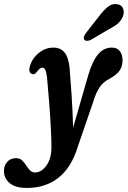

<svg xmlns="http://www.w3.org/2000/svg" viewBox="-130 -683 632 948"><path d="M305.5 -311Q326 -381 354 -414.5Q382 -448 422 -448Q448.5 -448 461.8 -430.5Q475 -413 475 -386Q475 -356.5 461.5 -335.8Q448 -315 411.5 -294.5Q379.5 -278.5 361.8 -252.2Q344 -226 330 -179.5L253.5 43Q222.5 144 158.8 194.5Q95 245 3 245Q-54 245 -82.2 221.2Q-110.5 197.5 -110.5 161Q-110.5 133.5 -94 115.8Q-77.5 98 -51.5 98Q-32.5 98 -21 108.8Q-9.5 119.5 -0.8 133.5Q8 147.5 18 158Q28 168.5 43.5 168.5Q74.5 168.5 99.2 134.2Q124 100 124 44Q124 8 121 -51Q118 -110 112.8 -176.8Q107.5 -243.5 102 -302.5Q98.5 -330 92.8 -339.5Q87 -349 78 -349Q67 -349 51.5 -327.5Q39.5 -311 25 -319Q5.5 -330 23 -371.5Q36 -402.5 66.2 -425.2Q96.5 -448 133.5 -448Q169 -448 188.5 -424.2Q208 -400.5 213.5 -348.5Q218.5 -290.5 223.5 -214Q228.5 -137.5 231 -52.5ZM356.5 -599.5Q380 -631 402.2 -649Q424.5 -667 450.5 -662Q471.5 -658 478.2 -639.5Q485 -621 476 -600Q467 -579.5 449.8 -565.2Q432.5 -551 403 -536L318 -486Q308.5 -481.5 299.2 -481.5Q290 -481.5 286 -487.5Q281.5 -495 285.2 -503.8Q289 -512.5 296 -522Z"/></svg>

Font: Fraunces 144pt SuperSoft SemiBold
Style: Italic
Weight: 600
Italic angle: -16°
Version: Version 1.000;[b76b70a41]